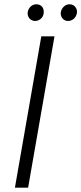

<svg xmlns="http://www.w3.org/2000/svg" viewBox="-20 -868 376 888"><path d="M49 0H110L232 -700H171ZM140 -771C159 -770 180 -784 182 -807C185 -830 172 -847 151 -848C130 -850 111 -833 108 -811C106 -790 119 -773 140 -771ZM292 -771C313 -770 332 -784 336 -809C338 -827 326 -847 304 -848C283 -850 264 -832 261 -810C259 -793 270 -773 292 -771Z"/></svg>

Font: Fixel Text 20240404 Light
Style: Italic
Weight: 300
Width: 4
Italic angle: -10°
Designer: AlfaBravo + MacPaw
Foundry: Kyrylo Tkachov, Marchela Mozhyna, Serhii Makarenko, Maria Weinstein, Zakhar Kryvoshyya
Version: Version 1.211;Glyphs 3.2 (3225)